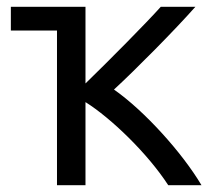

<svg xmlns="http://www.w3.org/2000/svg" viewBox="-20 -542 624 566"><path d="M232 -522V-296C303 -365 411 -474 454 -522H556C495 -453 379 -336 316 -278C406 -215 517 -92 574 4H476C415 -90 307 -194 232 -241V4H148V-452H12V-522Z"/></svg>

Font: Repo Regular
Style: Regular
Weight: 400
Designer: Stefan Peev
Foundry: Context Ltd
Version: Version 1.502